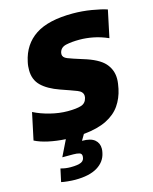

<svg xmlns="http://www.w3.org/2000/svg" viewBox="-146 -739 846 1064"><g transform="rotate(-15 277.0 -207.0)"><path d="M152 240Q134 240 108.5 237.5Q83 235 72 232L88 158Q115 166 145 166Q187 166 206 157Q225 148 225 124Q225 109 211.5 105Q198 101 177 101H114L159 9Q106 6 60.5 -4Q15 -14 -16 -30L17 -185Q58 -164 110 -151Q162 -138 210 -138Q260 -138 287 -146.5Q314 -155 321 -185Q322 -189 322 -195Q322 -220 291 -232Q260 -244 199 -265Q131 -289 96 -323.5Q61 -358 61 -413Q61 -424 62 -435.5Q63 -447 66 -460Q86 -555 160.5 -604.5Q235 -654 376 -654Q429 -654 483.5 -645Q538 -636 570 -625L537 -469Q494 -488 453 -496Q412 -504 374 -504Q330 -504 297.5 -497Q265 -490 258 -461Q257 -458 257 -452Q257 -433 282 -423Q307 -413 365 -395Q452 -369 486 -331Q520 -293 520 -241Q520 -228 518 -214Q516 -200 513 -185Q502 -133 474 -92.5Q446 -52 395 -26.5Q344 -1 263 7L243 41Q293 41 315.5 60Q338 79 338 111Q338 123 335 135Q325 184 279 212Q233 240 152 240Z"/></g></svg>

Font: Kanit
Style: Bold Italic
Weight: 700
Italic angle: -12°
Designer: Katatrad Team
Foundry: CadsonDemak
Version: Version 2.000; ttfautohint (v1.8.3)